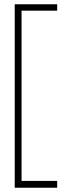

<svg xmlns="http://www.w3.org/2000/svg" viewBox="-20 -755 313 900"><path d="M49 125V-735H248V-705H81V93H248V125Z"/></svg>

Font: AXENEO7
Style: Regular
Weight: 400
Designer: Hector Gatti, Simon Guibord
Foundry: Omnibus-Type, Jean-Christophe Thérien
Version: Version 1.000